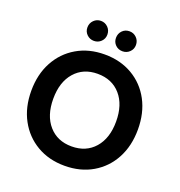

<svg xmlns="http://www.w3.org/2000/svg" viewBox="-157 -1029 1100 1174"><g transform="rotate(20 392.5 -442.5)"><path d="M392 12Q290 12 211.5 -34Q133 -80 89 -161.5Q45 -243 45 -350Q45 -457 89 -538.5Q133 -620 211.5 -666Q290 -712 392 -712Q495 -712 573.5 -666Q652 -620 695.5 -538.5Q739 -457 739 -350Q739 -243 695.5 -161.5Q652 -80 573.5 -34Q495 12 392 12ZM392 -114Q486 -114 541.5 -177.5Q597 -241 597 -350Q597 -459 541.5 -522.5Q486 -586 392 -586Q299 -586 243.5 -522.5Q188 -459 188 -350Q188 -241 243.5 -177.5Q299 -114 392 -114ZM300 -767Q273 -767 254 -785.5Q235 -804 235 -831Q235 -859 254 -878Q273 -897 300 -897Q327 -897 346 -878Q365 -859 365 -831Q365 -804 346 -785.5Q327 -767 300 -767ZM486 -767Q458 -767 439.5 -785.5Q421 -804 421 -831Q421 -859 439.5 -878Q458 -897 486 -897Q513 -897 532 -878Q551 -859 551 -831Q551 -804 532 -785.5Q513 -767 486 -767Z"/></g></svg>

Font: DM Sans ExtraBold
Style: Regular
Weight: 800
Designer: Colophon Foundry, Jonny Pinhorn
Foundry: Colophon Foundry
Version: Version 4.004; ttfautohint (v1.8.4.7-5d5b)